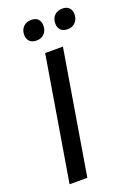

<svg xmlns="http://www.w3.org/2000/svg" viewBox="-157 -888 661 948"><g transform="rotate(-20 173.5 -414.0)"><path d="M36.7 0 145 -650H238.3L130 0ZM126.7 -722.5Q103.3 -722.5 90.8 -735.4Q78.3 -748.3 78.3 -769.2Q78.3 -795.8 94.2 -811.7Q110 -827.5 135.8 -827.5Q159.2 -827.5 171.3 -815Q183.3 -802.5 183.3 -780.8Q183.3 -755 167.9 -738.8Q152.5 -722.5 126.7 -722.5ZM290 -722.5Q266.7 -722.5 254.2 -735.4Q241.7 -748.3 241.7 -769.2Q241.7 -795.8 257.5 -811.7Q273.3 -827.5 299.2 -827.5Q322.5 -827.5 334.6 -815Q346.7 -802.5 346.7 -780.8Q346.7 -755 331.2 -738.8Q315.8 -722.5 290 -722.5Z"/></g></svg>

Font: Familjen Grotesk GF
Style: Italic
Weight: 400
Designer: Anders Wikstroem, Jonas Baeckman, Matilda Gysing, Kristian Moeller
Foundry: Familjen STHML AB
Version: Version 2.000; Beta; Release 4; Build 6